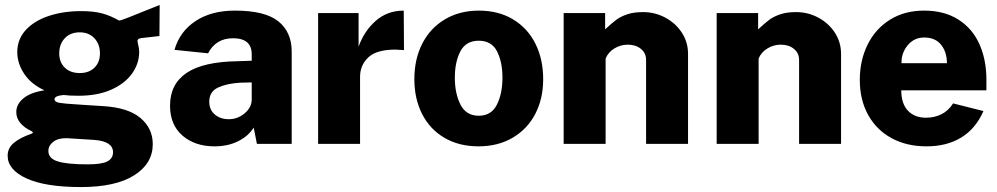

<svg xmlns="http://www.w3.org/2000/svg" viewBox="-20 -583 4041 778"><path d="M11 48Q11 17 36 -4Q61 -25 107 -41Q113 -43 113 -46Q113 -49 107 -52Q79 -65 62.5 -84.5Q46 -104 46 -129Q46 -161 75.5 -185Q105 -209 160 -217Q106 -242 78 -284Q50 -326 50 -372Q50 -424 84.5 -461.5Q119 -499 178 -518.5Q237 -538 309 -538Q360 -538 394.5 -528.5Q429 -519 462 -500Q465 -498 500 -512L627 -563L626 -437L556 -429Q537 -428 537 -416Q537 -414 539 -406Q544 -386 544 -373Q544 -326 515.5 -285.5Q487 -245 431.5 -220Q376 -195 298 -195Q261 -195 238 -198Q201 -195 201 -181Q201 -170 220 -166.5Q239 -163 290 -160Q334 -157 350 -156L398 -153Q499 -147 549 -105Q599 -63 599 1Q599 80 523.5 127.5Q448 175 308 175Q164 175 87.5 140Q11 105 11 48ZM385 -367Q385 -404 362.5 -428Q340 -452 303 -452Q265 -452 242.5 -428Q220 -404 220 -367Q220 -331 242.5 -309Q265 -287 303 -287Q341 -287 363 -309Q385 -331 385 -367ZM438 34Q438 -10 363 -16L252 -23Q216 -24 196 -8.5Q176 7 176 29Q176 59 214 71Q252 83 335 83Q392 83 415 71Q438 59 438 34Z M669 -155Q669 -242 736 -287.5Q803 -333 944 -335L1000 -337V-363Q1000 -428 924 -428Q855 -428 823 -367L687 -381Q708 -455 772 -497.5Q836 -540 932 -540Q1054 -540 1108 -496.5Q1162 -453 1162 -374V0H1021L1008 -66Q986 -31 944.5 -10.5Q903 10 849 10Q770 10 719.5 -33.5Q669 -77 669 -155ZM1000 -178V-249L955 -248Q900 -245 864 -228.5Q828 -212 828 -171Q828 -138 850.5 -119Q873 -100 907 -100Q943 -100 971 -123.5Q999 -147 1000 -178Z M1269 -530H1433V-394Q1456 -458 1503 -499Q1550 -540 1616 -540L1617 -380Q1591 -382 1582 -382Q1506 -382 1472.5 -350.5Q1439 -319 1439 -272V0H1269Z M1659 -262Q1659 -344 1691.5 -407Q1724 -470 1783.5 -505Q1843 -540 1920 -540Q2000 -540 2059 -504.5Q2118 -469 2149.5 -406Q2181 -343 2181 -262Q2181 -183 2149 -121.5Q2117 -60 2057.5 -25Q1998 10 1919 10Q1840 10 1781 -24.5Q1722 -59 1690.5 -121Q1659 -183 1659 -262ZM1920 -114Q1971 -114 1993.5 -159Q2016 -204 2016 -268Q2016 -332 1994 -375Q1972 -418 1920 -418Q1868 -418 1845.5 -375Q1823 -332 1823 -268Q1823 -204 1846 -159Q1869 -114 1920 -114Z M2264 -530H2432V-464Q2460 -490 2477.5 -503Q2495 -516 2521.5 -525Q2548 -534 2586 -534Q2634 -534 2676 -511.5Q2718 -489 2743 -450.5Q2768 -412 2768 -365V0H2598V-340Q2598 -368 2577 -385Q2556 -402 2524 -402Q2495 -402 2470 -387Q2445 -372 2434 -346V0H2264Z M2884 -530H3052V-464Q3080 -490 3097.5 -503Q3115 -516 3141.5 -525Q3168 -534 3206 -534Q3254 -534 3296 -511.5Q3338 -489 3363 -450.5Q3388 -412 3388 -365V0H3218V-340Q3218 -368 3197 -385Q3176 -402 3144 -402Q3115 -402 3090 -387Q3065 -372 3054 -346V0H2884Z M3732 -106Q3767 -106 3795.5 -120.5Q3824 -135 3842 -164L3965 -133Q3934 -62 3875.5 -26Q3817 10 3734 10Q3654 10 3593 -23Q3532 -56 3498 -117Q3464 -178 3464 -259Q3464 -338 3495.5 -402Q3527 -466 3586 -503Q3645 -540 3725 -540Q3806 -540 3863 -504Q3920 -468 3948.5 -404.5Q3977 -341 3977 -260V-217H3632Q3632 -163 3659 -134.5Q3686 -106 3732 -106ZM3817 -327Q3817 -372 3793.5 -401.5Q3770 -431 3725 -431Q3684 -431 3658 -399.5Q3632 -368 3633 -327Z"/></svg>

Font: Morrison
Style: Bold
Weight: 700
Designer: Pablo Impallari, Rodrigo Fuenzalida (Modified by Dan O. Williams)
Version: Version 0.03;June 6, 2019;FontCreator 11.5.0.2425 64-bit; tt